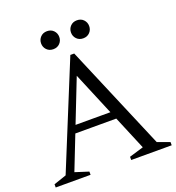

<svg xmlns="http://www.w3.org/2000/svg" viewBox="-157 -972 1002 1092"><g transform="rotate(-20 344.0 -426.0)"><path d="M175.5 -250.5V-296H506V-250.5ZM621 -46.5 695 -19.5V0H450V-19.5L536.5 -45.5L305.5 -597.5H339L122.5 -45.5L204 -19.5V0H-7V-19.5L69.5 -45.5L329 -680H352.5ZM250 -743.5Q225.5 -743.5 210.2 -759.5Q195 -775.5 195 -798Q195 -820.5 210.2 -836.5Q225.5 -852.5 250 -852.5Q274.5 -852.5 289.8 -836.5Q305 -820.5 305 -798Q305 -775.5 289.8 -759.5Q274.5 -743.5 250 -743.5ZM431 -743.5Q406.5 -743.5 391.2 -759.5Q376 -775.5 376 -798Q376 -820.5 391.2 -836.5Q406.5 -852.5 431 -852.5Q455.5 -852.5 470.8 -836.5Q486 -820.5 486 -798Q486 -775.5 470.8 -759.5Q455.5 -743.5 431 -743.5Z"/></g></svg>

Font: Newsreader Text
Style: Regular
Weight: 400
Designer: Hugues Gentile
Foundry: Production Type
Version: Version 1.001